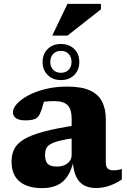

<svg xmlns="http://www.w3.org/2000/svg" viewBox="-20 -956 652 989"><path d="M380.5 -312 375 -246.5Q322 -239.5 289.5 -231.5Q257 -223.5 240.2 -213.5Q223.5 -203.5 217.8 -190Q212 -176.5 212 -158.5Q212 -126 225.8 -112Q239.5 -98 273.5 -98Q296 -98 313 -105.8Q330 -113.5 339.5 -127Q349 -140.5 349 -158V-347Q349 -391.5 329 -413.2Q309 -435 261.5 -435Q236 -435 217.8 -433.2Q199.5 -431.5 185.5 -428L213.5 -467.5Q209 -445 204.8 -427.5Q200.5 -410 195.8 -395.8Q191 -381.5 185 -369Q176.5 -349.5 158.8 -342.8Q141 -336 111 -336Q78 -336 62.2 -347.5Q46.5 -359 46.5 -377.5Q46.5 -398 67 -421Q87.5 -444 125 -464.2Q162.5 -484.5 213.8 -497.2Q265 -510 326.5 -510Q400.5 -510 444 -489.8Q487.5 -469.5 506.2 -431.8Q525 -394 525 -341.5V-120Q525 -104.5 529.5 -95.5Q534 -86.5 543 -82.5Q552 -78.5 565.5 -78.5Q574.5 -78.5 584.8 -80Q595 -81.5 607.5 -85.5V-31.5Q578.5 -11.5 544.5 0.5Q510.5 12.5 475.5 12.5Q437 12.5 411 -2.5Q385 -17.5 371.2 -48.8Q357.5 -80 354.5 -128.5L360.5 -133Q349 -80.5 327.5 -48.2Q306 -16 273.8 -1.5Q241.5 13 196.5 13Q122 13 80.8 -21.2Q39.5 -55.5 39.5 -124Q39.5 -159.5 52.8 -187.2Q66 -215 102 -237.5Q138 -260 205.2 -278Q272.5 -296 380.5 -312ZM293.5 -729.5Q336 -729.5 362.2 -703.8Q388.5 -678 388.5 -636.5Q388.5 -595.5 362.2 -569.5Q336 -543.5 293.5 -543.5Q252 -543.5 225.8 -569.5Q199.5 -595.5 199.5 -636.5Q199.5 -678 225.8 -703.8Q252 -729.5 293.5 -729.5ZM294 -581Q318.5 -581 333.5 -596.5Q348.5 -612 348.5 -636.5Q348.5 -662.5 333.5 -678.2Q318.5 -694 294 -694Q269 -694 254 -678.2Q239 -662.5 239 -636.5Q239 -612 254 -596.5Q269 -581 294 -581ZM249 -772.5 327.5 -936H500V-908L327.5 -772.5Z"/></svg>

Font: Newsreader 9pt
Style: Bold
Weight: 700
Designer: Hugues Gentile
Foundry: Production Type
Version: Version 1.003